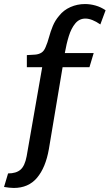

<svg xmlns="http://www.w3.org/2000/svg" viewBox="-85 -721 543 951"><path d="M336 -701Q362 -701 388.5 -693.5Q415 -686 438 -670L412 -600Q370 -629 338 -629Q308 -629 288 -605Q268 -581 256 -542.5Q244 -504 236 -458H379L358 -388H225L157 18Q141 109 98.5 159.5Q56 210 -17 210Q-28 210 -40 208.5Q-52 207 -65 205L-45 138Q-5 138 16.5 119.5Q38 101 47 53L124 -388H48V-448Q72 -449 89.5 -450.5Q107 -452 120 -460Q133 -468 141 -488Q151 -511 158 -537.5Q165 -564 176.5 -592Q188 -620 208 -643Q230 -671 264 -686Q298 -701 336 -701Z"/></svg>

Font: Rosario Light SemiBold
Style: Regular
Weight: 600
Version: Version 1.101; ttfautohint (v1.8.1.43-b0c9)